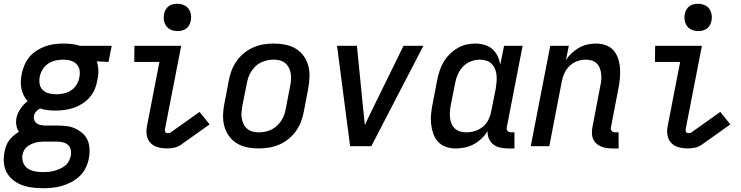

<svg xmlns="http://www.w3.org/2000/svg" viewBox="-43 -772 3913 1014"><path d="M185 222Q156 222 127.5 218.5Q99 215 73.5 205.5Q48 196 26.5 179Q5 162 -7.5 139Q-20 116 -22.5 87.5Q-25 59 -19 30Q-16 14 -10.5 -1.5Q-5 -17 5.5 -31Q16 -45 29 -56Q42 -67 57 -76Q47 -91 43.5 -110Q40 -129 44 -149Q49 -174 65 -197.5Q81 -221 103 -238Q91 -251 82.5 -268Q74 -285 70 -303.5Q66 -322 67 -342.5Q68 -363 72 -383Q77 -406 86.5 -429Q96 -452 112.5 -471.5Q129 -491 151 -505Q173 -519 196.5 -527.5Q220 -536 244 -539Q268 -542 291 -542Q314 -542 336 -539.5Q358 -537 379 -530H547L530 -445L468 -448Q476 -425 476.5 -399.5Q477 -374 471 -348Q467 -324 457.5 -301Q448 -278 431 -258.5Q414 -239 392.5 -225Q371 -211 347.5 -203Q324 -195 299.5 -191.5Q275 -188 252 -188Q230 -188 209 -190.5Q188 -193 169 -199Q156 -193 147 -182Q138 -171 136 -159Q134 -148 138 -137.5Q142 -127 150 -121Q158 -115 168.5 -112.5Q179 -110 191 -109H259Q284 -109 309 -106Q334 -103 355 -93Q376 -83 393.5 -67.5Q411 -52 420 -30.5Q429 -9 430 16Q431 41 426 66Q421 91 409.5 115Q398 139 378 158Q358 177 334 189.5Q310 202 285 209.5Q260 217 234.5 219.5Q209 222 185 222ZM253 -274Q273 -274 293.5 -278.5Q314 -283 332 -294.5Q350 -306 361.5 -325Q373 -344 376 -363Q380 -381 378 -397.5Q376 -414 366.5 -427Q357 -440 342.5 -447Q328 -454 311 -456L290 -457Q271 -457 250.5 -452.5Q230 -448 211.5 -436Q193 -424 182 -405.5Q171 -387 167 -367Q163 -347 166.5 -328Q170 -309 183 -296.5Q196 -284 214.5 -279Q233 -274 253 -274ZM184 137Q199 137 214 135.5Q229 134 243.5 130Q258 126 273 119.5Q288 113 300.5 103Q313 93 320.5 79Q328 65 331 50Q334 34 330.5 18.5Q327 3 316.5 -6.5Q306 -16 290.5 -20Q275 -24 259 -24H184Q173 -24 162 -22.5Q151 -21 140 -17.5Q129 -14 117.5 -8.5Q106 -3 97.5 5Q89 13 83.5 23.5Q78 34 76 45Q72 67 79.5 87Q87 107 103.5 118Q120 129 141 133Q162 137 184 137Z M840 12Q815 12 792 6Q769 0 753 -16Q737 -32 732.5 -56Q728 -80 733 -105L799 -445H666L667 -530H914L828 -89Q827 -82 830 -75.5Q833 -69 841 -69Q845 -69 850 -69.5Q855 -70 859 -73L1011 -181L1064 -115L912 -7Q896 4 877 8Q858 12 840 12ZM894 -608Q877 -608 861 -614.5Q845 -621 835.5 -634Q826 -647 823 -664.5Q820 -682 824 -700Q826 -711 832.5 -722Q839 -733 849 -740Q859 -747 870.5 -749.5Q882 -752 894 -752Q911 -752 927 -745.5Q943 -739 952.5 -726Q962 -713 965 -695.5Q968 -678 964 -660Q962 -649 955.5 -638Q949 -627 939 -620Q929 -613 917.5 -610.5Q906 -608 894 -608Z M1324 12Q1292 12 1262.5 6Q1233 0 1208 -15Q1183 -30 1166 -54Q1149 -78 1141.5 -106.5Q1134 -135 1135 -166.5Q1136 -198 1143 -230L1166 -350Q1171 -376 1181 -402Q1191 -428 1207.5 -451Q1224 -474 1247 -492.5Q1270 -511 1295.5 -522Q1321 -533 1348.5 -537.5Q1376 -542 1402 -542Q1434 -542 1464 -536Q1494 -530 1519 -515Q1544 -500 1561 -476Q1578 -452 1585.5 -423.5Q1593 -395 1591.5 -363.5Q1590 -332 1584 -300L1561 -180Q1556 -154 1546 -128Q1536 -102 1519.5 -79Q1503 -56 1480 -37.5Q1457 -19 1431 -8Q1405 3 1377.5 7.5Q1350 12 1324 12ZM1326 -73Q1342 -73 1358 -76.5Q1374 -80 1390 -87.5Q1406 -95 1419 -107Q1432 -119 1442 -134Q1452 -149 1457.5 -164.5Q1463 -180 1466 -196L1489 -316Q1493 -334 1494 -351Q1495 -368 1492.5 -384Q1490 -400 1482.5 -414.5Q1475 -429 1463 -439Q1451 -449 1435 -453Q1419 -457 1401 -457Q1385 -457 1368.5 -453.5Q1352 -450 1336 -442.5Q1320 -435 1307.5 -423Q1295 -411 1285 -396Q1275 -381 1269.5 -365.5Q1264 -350 1261 -334L1237 -214Q1234 -196 1232.5 -179Q1231 -162 1234 -146Q1237 -130 1244 -115.5Q1251 -101 1263.5 -91Q1276 -81 1292 -77Q1308 -73 1326 -73Z M1806 0 1737 -530H1842L1877 -177Q1879 -161 1880.5 -144.5Q1882 -128 1884 -112Q1892 -128 1899.5 -144.5Q1907 -161 1915 -177L2088 -530H2193L1918 0Z M2365 12Q2337 12 2312 3.5Q2287 -5 2270 -24Q2253 -43 2244.5 -68Q2236 -93 2233.5 -119.5Q2231 -146 2234 -174Q2237 -202 2243 -230L2266 -350Q2271 -374 2278.5 -397.5Q2286 -421 2299 -443.5Q2312 -466 2331 -485Q2350 -504 2372.5 -517.5Q2395 -531 2419.5 -536.5Q2444 -542 2468 -542Q2493 -542 2516.5 -535Q2540 -528 2557.5 -512.5Q2575 -497 2585 -475.5Q2595 -454 2599 -430L2619 -530H2717L2634 -102Q2632 -96 2633 -90.5Q2634 -85 2637.5 -81Q2641 -77 2646 -75Q2651 -73 2657 -73H2674V12H2640Q2619 12 2598.5 7.5Q2578 3 2562.5 -9Q2547 -21 2539 -39.5Q2531 -58 2532 -80Q2519 -58 2500 -40Q2481 -22 2458.5 -10Q2436 2 2412 7Q2388 12 2365 12ZM2420 -73Q2442 -73 2465 -80Q2488 -87 2507 -102.5Q2526 -118 2536.5 -139.5Q2547 -161 2551 -183L2575 -303Q2578 -321 2579.5 -339Q2581 -357 2579.5 -374.5Q2578 -392 2571.5 -407.5Q2565 -423 2554 -434.5Q2543 -446 2526 -451.5Q2509 -457 2491 -457Q2468 -457 2444 -448Q2420 -439 2402.5 -420.5Q2385 -402 2375 -379.5Q2365 -357 2361 -334L2337 -214Q2334 -197 2333 -180Q2332 -163 2334 -147Q2336 -131 2342.5 -116.5Q2349 -102 2360.5 -92Q2372 -82 2387.5 -77.5Q2403 -73 2420 -73Z M3224 12H3190Q3174 12 3158.5 9.5Q3143 7 3129.5 1Q3116 -5 3105 -15.5Q3094 -26 3088.5 -40Q3083 -54 3083 -70Q3083 -86 3086 -102L3127 -316Q3131 -333 3132.5 -349.5Q3134 -366 3132 -382Q3130 -398 3124.5 -412.5Q3119 -427 3108 -437.5Q3097 -448 3082 -452.5Q3067 -457 3050 -457Q3029 -457 3007 -449.5Q2985 -442 2967.5 -426Q2950 -410 2939.5 -389Q2929 -368 2925 -347L2858 0H2760L2863 -530H2961L2946 -455Q2959 -475 2977 -492Q2995 -509 3016 -520.5Q3037 -532 3059.5 -537Q3082 -542 3104 -542Q3132 -542 3157 -533Q3182 -524 3198 -505Q3214 -486 3222 -461Q3230 -436 3231.5 -409.5Q3233 -383 3230.5 -355.5Q3228 -328 3222 -300L3184 -102Q3182 -96 3183 -90.5Q3184 -85 3187.5 -81Q3191 -77 3196 -75Q3201 -73 3207 -73H3224Z M3590 12Q3565 12 3542 6Q3519 0 3503 -16Q3487 -32 3482.5 -56Q3478 -80 3483 -105L3549 -445H3416L3417 -530H3664L3578 -89Q3577 -82 3580 -75.5Q3583 -69 3591 -69Q3595 -69 3600 -69.5Q3605 -70 3609 -73L3761 -181L3814 -115L3662 -7Q3646 4 3627 8Q3608 12 3590 12ZM3644 -608Q3627 -608 3611 -614.5Q3595 -621 3585.5 -634Q3576 -647 3573 -664.5Q3570 -682 3574 -700Q3576 -711 3582.5 -722Q3589 -733 3599 -740Q3609 -747 3620.5 -749.5Q3632 -752 3644 -752Q3661 -752 3677 -745.5Q3693 -739 3702.5 -726Q3712 -713 3715 -695.5Q3718 -678 3714 -660Q3712 -649 3705.5 -638Q3699 -627 3689 -620Q3679 -613 3667.5 -610.5Q3656 -608 3644 -608Z"/></svg>

Font: Lode Dark Term
Style: Bold Italic
Weight: 700
Italic angle: -11°
Monospace: yes
Designer: Belleve Invis
Foundry: Belleve Invis
Version: Version 29.2.0